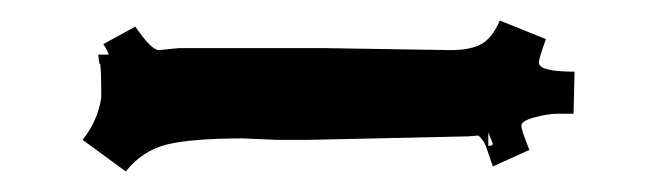

<svg xmlns="http://www.w3.org/2000/svg" viewBox="-20 -167 637 187"><path d="M297.9 -120.1 418.9 -118.2Q438 -118.2 448.7 -124Q459.5 -129.9 466.8 -147L511.7 -128.9Q504.9 -110.4 504.9 -106Q504.9 -97.2 539.6 -97.2L538.6 -56.2H522.9Q513.7 -56.2 500.7 -52.7Q487.8 -49.3 487.8 -44.7Q487.8 -40 495.6 -21L460 -4.9Q456.1 -16.1 454.1 -22.2Q452.1 -28.3 449.5 -31.2Q446.8 -34.2 446.3 -34.7Q445.8 -35.2 441.9 -34.7Q438 -34.2 436.5 -34.2L281.7 -30.8H249.5L216.8 -32.2Q167.5 -32.2 143.1 -26.4Q118.7 -20.5 102.5 0L60.5 -30.8Q75.2 -49.3 78.6 -71.8V-82Q78.6 -96.2 77.6 -105H76.7L75.7 -113.8H85.9Q84.5 -118.7 80.6 -124L111.8 -141.1Q127.4 -118.2 134.8 -118.2L153.8 -120.1ZM460 -26.9 455.6 -38.1V-24.9Q460 -24.9 460 -26.9Z"/></svg>

Font: Eater
Style: Regular
Weight: 400
Version: Version 001.002